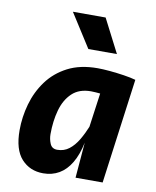

<svg xmlns="http://www.w3.org/2000/svg" viewBox="-90 -881 779 956"><g transform="rotate(10 300.0 -403.0)"><path d="M357 0 375 -218 408.5 -459.5V-503.5L565.5 -531.5L494 0ZM194 6.5Q126.5 6.5 84 -40.2Q41.5 -87 41.5 -185Q41.5 -251.5 60 -317.2Q78.5 -383 118 -437Q157.5 -491 220.2 -523.5Q283 -556 371 -556Q396.5 -556 432.8 -552.8Q469 -549.5 505 -544Q541 -538.5 565.5 -531.5L517 -421.5Q487.5 -425 462.2 -428Q437 -431 416.8 -433Q396.5 -435 381.8 -436Q367 -437 358.5 -437Q298.5 -437 263 -403.2Q227.5 -369.5 212 -313.8Q196.5 -258 196.5 -192Q196.5 -167 206.2 -144Q216 -121 242.5 -121Q277 -121 302.5 -140.8Q328 -160.5 347.5 -193.5Q367 -226.5 383 -266L397.5 -229.5L372 -180.5Q359 -117.5 334.2 -76Q309.5 -34.5 274.2 -14Q239 6.5 194 6.5ZM453 -642H308.5L200.5 -811.5H366Z"/></g></svg>

Font: Spline Sans Mono
Style: Italic
Weight: 400
Italic angle: -4°
Monospace: yes
Designer: Eben Sorkin, Mirko Velimirovic
Foundry: Sorkin Type
Version: Version 1.004